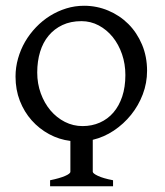

<svg xmlns="http://www.w3.org/2000/svg" viewBox="-20 -650 577 670"><path d="M417.5 -388.2Q417.5 -426.8 405.8 -460.9Q394 -495.1 373.3 -520.8Q352.5 -546.4 324.5 -561.3Q296.4 -576.2 264.2 -576.2Q226.6 -576.2 198 -562.7Q169.4 -549.3 149.7 -525.6Q129.9 -502 119.9 -469Q109.9 -436 109.9 -397Q109.9 -358.4 122.3 -324.2Q134.8 -290 156.2 -264.6Q177.7 -239.3 206.5 -224.6Q235.4 -210 268.1 -210Q300.8 -210 328.4 -222.2Q356 -234.4 375.7 -257.3Q395.5 -280.3 406.5 -313.2Q417.5 -346.2 417.5 -388.2ZM493.2 -402.8Q493.2 -360.4 478.3 -321Q463.4 -281.7 437.5 -249.5Q411.6 -217.3 377.2 -194.3Q342.8 -171.4 303.7 -162.1V-50.8Q303.7 -44.9 321.5 -36.4Q339.4 -27.8 374.5 -21V0H154.8V-21Q188 -27.8 206.8 -35.9Q225.6 -43.9 225.6 -50.8V-158.2Q186 -163.1 151.4 -181.9Q116.7 -200.7 90.6 -230Q64.5 -259.3 49.3 -298.1Q34.2 -336.9 34.2 -382.8Q34.2 -415 43 -446Q51.8 -477.1 67.6 -504.4Q83.5 -531.7 105.7 -554.9Q127.9 -578.1 154.5 -594.7Q181.2 -611.3 211.2 -620.6Q241.2 -629.9 273.4 -629.9Q317.9 -629.9 357.9 -613Q397.9 -596.2 428 -566.2Q458 -536.1 475.6 -494.4Q493.2 -452.6 493.2 -402.8Z"/></svg>

Font: Gentium Plus
Style: Regular
Weight: 400
Designer: J. Victor Gaultney, Annie Olsen, Iska Routamaa
Foundry: SIL International
Version: Version 1.510